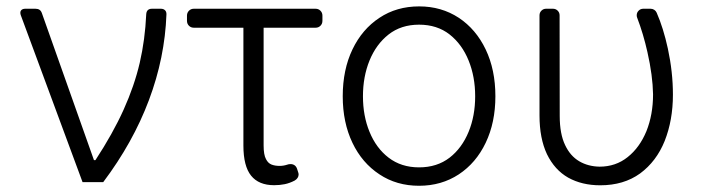

<svg xmlns="http://www.w3.org/2000/svg" viewBox="-20 -573 2220 604"><path d="M44 -532.7Q44 -538.7 48.1 -542.1Q52.2 -545.5 59.7 -545.5H91.6Q99.4 -545.5 104.4 -542.1Q109.4 -538.7 111.9 -531.2L275.6 -69.2H280.2Q334.9 -152.7 368.8 -227.8Q402.7 -302.9 419.6 -375.5Q436.4 -448.2 440 -528.1Q441.1 -545.5 458.1 -545.5H485.8Q494.3 -545.5 499.1 -540.8Q503.9 -536.2 503.6 -527.7Q498.6 -391.3 448.5 -258Q398.4 -124.6 304.7 0H239.7L45.5 -524.9Q44 -528.8 44 -532.7Z M745.7 -115.1V-485.8H589.8Q580.6 -485.8 574.4 -492Q568.2 -498.2 568.2 -507.5V-523.8Q568.2 -533 574.4 -539.2Q580.6 -545.5 589.8 -545.5H972.7Q981.9 -545.5 988.1 -539.2Q994.3 -533 994.3 -523.8V-507.5Q994.3 -498.2 988.1 -492Q981.9 -485.8 972.7 -485.8H809.3V-115.4Q809.3 -85.9 816.8 -72.4Q823.2 -59.7 834 -55.4Q844.8 -51.1 859.7 -51.1Q871.8 -51.1 883.5 -55Q888.1 -56.8 894.2 -56.8Q901.3 -56.8 906.6 -53.1Q911.9 -49.4 914.4 -42.3L918.3 -30.2Q919.4 -27 919.4 -24.1Q919.4 -18.5 916.2 -13.5Q913 -8.5 907 -5Q891.3 3.2 875.7 6.4Q860.1 9.6 842.3 9.6Q794 9.6 769.9 -20.4Q745.7 -50.4 745.7 -115.1Z M1173.7 -24.5Q1119 -60.4 1088.8 -123.6Q1058.2 -187.5 1058.2 -270.2Q1058.2 -353.7 1088.8 -417.6Q1119.3 -481.2 1173.7 -517Q1227.6 -552.9 1298.7 -552.9Q1368.6 -552.9 1423.3 -517Q1477.3 -481.2 1507.8 -417.6Q1538.4 -353.7 1538.4 -270.2Q1538.4 -187.5 1507.8 -123.6Q1477.6 -60.4 1423.3 -24.5Q1368.6 11.4 1298.3 11.4Q1227.6 11.4 1173.7 -24.5ZM1142.4 -158.4Q1163.4 -106.9 1202.4 -77.1Q1242.2 -46.5 1298.3 -46.5Q1354.8 -46.5 1394.5 -77.1Q1433.2 -107.2 1454.2 -158.4Q1474.8 -208.5 1474.8 -270.2Q1474.8 -331.7 1454.2 -382.5Q1433.6 -433.6 1394.5 -464.5Q1355.1 -495.4 1298.3 -495.4Q1241.8 -495.4 1202.4 -464.5Q1163.4 -433.9 1142.4 -382.5Q1121.8 -331.7 1121.8 -270.2Q1121.8 -208.5 1142.4 -158.4Z M1868.3 9.9Q1942.1 9.9 1993.6 -27.3Q2045.1 -65.3 2071 -129.6Q2096.9 -195 2096.9 -275.2Q2096.9 -346.2 2081 -420.1Q2066.8 -485.1 2045.8 -533Q2043.3 -538.7 2038.2 -542.1Q2033 -545.5 2026.6 -545.5H2003.6Q1995 -545.5 1989 -539.4Q1983 -533.4 1983 -524.9Q1983 -520.6 1984.4 -517.4Q2003.9 -466.3 2016.7 -409.1Q2033.4 -335.2 2034.4 -276.3Q2034.4 -212.4 2013.5 -160.2Q1992.2 -108.7 1954.5 -78.8Q1916.9 -48.7 1866.1 -48.7Q1829.9 -49.4 1802.2 -65.7Q1773.8 -82.4 1757.8 -116.5Q1740.8 -151.6 1740.8 -208.5L1740.4 -524.9Q1740.4 -533.4 1734.4 -539.4Q1728.3 -545.5 1719.5 -545.5H1697.8Q1689.3 -545.5 1683.2 -539.4Q1677.2 -533.4 1677.2 -524.9V-209.9Q1677.2 -137.8 1700.6 -88.1Q1724.8 -38.4 1767.4 -14.2Q1810.7 9.9 1868.3 9.9Z"/></svg>

Font: DeltaSans Light
Style: Regular
Weight: 300
Designer: Rasmus Andersson
Foundry: rsms
Version: Version 3.012